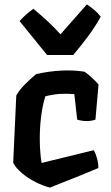

<svg xmlns="http://www.w3.org/2000/svg" viewBox="-20 -837 503 873"><path d="M313 -587H194L69 -741Q84 -758 100 -772Q116 -786 132 -797Q167 -768 198 -739Q229 -710 255 -681L375 -817Q393 -805 409 -791.5Q425 -778 438 -761Q413 -716 382 -674Q351 -632 313 -587ZM186 -399Q172 -353 166 -299.5Q160 -246 161 -193Q162 -140 169 -96L406 -154Q413 -145 420.5 -119Q428 -93 427 -73Q385 -55 342.5 -38Q300 -21 264.5 -7Q229 7 207 16Q176 8 142 -9Q108 -26 80 -49.5Q52 -73 40 -97L54 -403Q68 -428 93.5 -453.5Q119 -479 144 -500Q202 -513 257.5 -516Q313 -519 364 -511Q377 -503 397.5 -484Q418 -465 428 -453L414 -293Q376 -280 331 -293L318 -409Q285 -412 253 -410Q221 -408 186 -399Z"/></svg>

Font: Langar
Style: Regular
Weight: 400
Designer: Alessia Mazzarella
Foundry: Typeland
Version: Version 1.001; ttfautohint (v1.8.3)